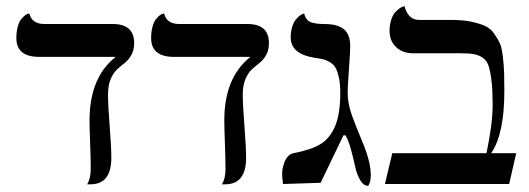

<svg xmlns="http://www.w3.org/2000/svg" viewBox="-20 -598 1719 624"><path d="M331.1 -291Q331.1 -256.8 336.4 -188.5Q341.8 -120.1 341.8 -85Q341.8 1 273.9 1H263.2Q274.9 -17.6 274.9 -48.8Q274.9 -82 272.9 -133.5Q271 -185.1 271 -207Q271 -346.2 356 -413.1H107.9Q33.2 -413.1 33.2 -474.1Q33.2 -495.1 37.6 -511Q42 -526.9 48.1 -534.7Q54.2 -542.5 60.3 -547.4Q66.4 -552.2 70.8 -553.2L75.2 -554.2Q84 -520 124 -520H346.2Q416 -520 416 -458Q416 -435.5 407.2 -419.7Q398.4 -403.8 386 -394Q373.5 -384.3 361.1 -373Q348.6 -361.8 339.8 -341.3Q331.1 -320.8 331.1 -291Z M769 -291Q769 -256.8 774.4 -188.5Q779.8 -120.1 779.8 -85Q779.8 1 711.9 1H701.2Q712.9 -17.6 712.9 -48.8Q712.9 -82 710.9 -133.5Q709 -185.1 709 -207Q709 -346.2 793.9 -413.1H545.9Q471.2 -413.1 471.2 -474.1Q471.2 -495.1 475.6 -511Q480 -526.9 486.1 -534.7Q492.2 -542.5 498.3 -547.4Q504.4 -552.2 508.8 -553.2L513.2 -554.2Q522 -520 562 -520H784.2Q854 -520 854 -458Q854 -435.5 845.2 -419.7Q836.4 -403.8 824 -394Q811.5 -384.3 799.1 -373Q786.6 -361.8 777.8 -341.3Q769 -320.8 769 -291Z M1109.9 -295.9Q1109.9 -261.7 1123.8 -222.9Q1137.7 -184.1 1156.2 -141.1Q1174.3 -98.6 1181.2 -64.9Q1185.1 -44.9 1185.1 -29.8Q1185.1 -6.3 1176.8 5.9Q1161.1 5.9 1150.1 -13.4Q1139.2 -32.7 1134 -57.4Q1128.9 -82 1120.6 -112.3Q1112.3 -142.6 1103 -158.2H1096.2L1022 -3.9L899.9 0Q899.9 -2 898.4 -12.2Q897 -22.5 897 -30.8Q897 -41 897.9 -46.9Q906.7 -94.2 933.1 -100.1Q989.3 -110.4 1020.8 -129.2Q1052.2 -147.9 1069.1 -188Q1085.9 -228 1085.9 -295.9Q1085.9 -324.2 1081.8 -344.2Q1077.6 -364.3 1071.5 -376Q1065.4 -387.7 1053.7 -395Q1042 -402.3 1031.2 -405Q1020.5 -407.7 1002.9 -410.2Q924.8 -422.4 924.8 -476.1Q924.8 -495.1 929.4 -510.3Q934.1 -525.4 940.4 -533.2Q946.8 -541 953.1 -546.1Q959.5 -551.3 963.9 -552.7L968.8 -554.2Q971.2 -542 977.8 -534.4Q984.4 -526.9 995.4 -524.2Q1006.3 -521.5 1013.7 -520.8Q1021 -520 1034.2 -520Q1051.8 -520 1065.2 -517.3Q1078.6 -514.6 1091.6 -507.3Q1104.5 -500 1111.3 -485.1Q1118.2 -470.2 1118.2 -448.2Q1118.2 -429.7 1114 -372.3Q1109.9 -314.9 1109.9 -295.9Z M1448.7 -533.2Q1484.4 -533.2 1511 -527.6Q1537.6 -522 1555.9 -513.9Q1574.2 -505.9 1586.4 -488.3Q1598.6 -470.7 1605 -456.1Q1611.3 -441.4 1614.5 -412.1Q1617.7 -382.8 1618.4 -362.1Q1619.1 -341.3 1619.1 -301.8Q1619.1 -162.1 1576.2 -100.1H1657.7L1634.8 0H1231L1254.9 -100.1H1561Q1581.1 -195.8 1581.1 -255.9Q1581.1 -303.7 1577.6 -333.5Q1574.2 -363.3 1568.4 -382.3Q1562.5 -401.4 1548.8 -410.4Q1535.2 -419.4 1520 -422.1Q1504.9 -424.8 1478 -424.8H1323.7Q1288.1 -424.8 1267.1 -445.1Q1246.1 -465.3 1246.1 -497.1Q1246.1 -517.1 1251.2 -533Q1256.3 -548.8 1263.4 -556.9Q1270.5 -564.9 1277.6 -570.1Q1284.7 -575.2 1290 -576.7L1294.9 -578.1Q1298.8 -559.1 1310.8 -546.1Q1322.8 -533.2 1341.8 -533.2Z"/></svg>

Font: Linux Biolinum G
Style: Regular
Weight: 400
Designer: Philipp H. Poll
Foundry: Philipp H. Poll
Version: Version 1.1.0 ; ttfautohint (v1.6)